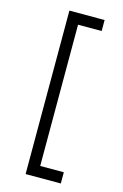

<svg xmlns="http://www.w3.org/2000/svg" viewBox="-124 -823 592 927"><g transform="rotate(15 171.5 -359.5)"><path d="M279 -713H161V-7H279V49H103V-768H279Z"/></g></svg>

Font: SUIT Light
Style: Regular
Weight: 300
Designer: Sunn Youn; Korean Glyphs from Source Han Sans (Sandoll Communications; Soo-young Jang, Joo-yeon Kang)
Foundry: Sunn
Version: Version 1.006